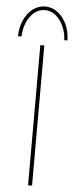

<svg xmlns="http://www.w3.org/2000/svg" viewBox="-60 -927 378 958"><g transform="rotate(5 129.0 -448.0)"><path d="M119 -702H139V0H119ZM127 -896Q162 -896 189.5 -875Q217 -854 234 -818.5Q251 -783 252 -737H236Q234 -775 219.5 -807Q205 -839 181 -858.5Q157 -878 127 -878Q97 -878 73.5 -858.5Q50 -839 36.5 -807Q23 -775 22 -737H4Q5 -783 21.5 -818.5Q38 -854 65.5 -875Q93 -896 127 -896Z"/></g></svg>

Font: Synthetic Thin
Style: Regular
Weight: 100
Designer: Santiago Orozco
Foundry: Typemade
Version: Version 2.000; ttfautohint (v1.8.4.7-5d5b)